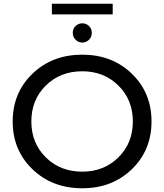

<svg xmlns="http://www.w3.org/2000/svg" viewBox="-20 -1001 880 1029"><path d="M584 -924H258V-981H584ZM457 -788Q442 -773 421 -773Q400 -773 385 -788Q370 -803 370 -825Q370 -847 385 -861.5Q400 -876 421 -876Q442 -876 457 -861.5Q472 -847 472 -825Q472 -803 457 -788ZM421 8Q260 8 154 -94Q48 -196 48 -350Q48 -504 154 -606Q260 -708 421 -708Q581 -708 686.5 -606Q792 -504 792 -350Q792 -196 686.5 -94Q581 8 421 8ZM421 -81Q537 -81 614.5 -157.5Q692 -234 692 -350Q692 -466 614.5 -542.5Q537 -619 421 -619Q303 -619 225.5 -542.5Q148 -466 148 -350Q148 -234 225.5 -157.5Q303 -81 421 -81Z"/></svg>

Font: false
Style: Regular
Weight: 500
Designer: Julieta Ulanovsky
Foundry: Julieta Ulanovsky
Version: Version 7.222;hotconv 1.0.109;makeotfexe 2.5.65596